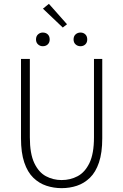

<svg xmlns="http://www.w3.org/2000/svg" viewBox="-20 -965 640 997"><path d="M300 12Q259 12 221 -0.5Q183 -13 153 -42Q123 -71 106 -121.5Q89 -172 89 -247V-659H135V-252Q135 -167 158 -118.5Q181 -70 218.5 -50Q256 -30 300 -30Q345 -30 383 -50Q421 -70 444.5 -118.5Q468 -167 468 -252V-659H511V-247Q511 -172 494 -121.5Q477 -71 447 -42Q417 -13 379.5 -0.5Q342 12 300 12ZM202 -725Q188 -725 177.5 -734.5Q167 -744 167 -760Q167 -777 177.5 -786.5Q188 -796 202 -796Q218 -796 228 -786.5Q238 -777 238 -760Q238 -744 228 -734.5Q218 -725 202 -725ZM398 -725Q383 -725 372.5 -734.5Q362 -744 362 -760Q362 -777 372.5 -786.5Q383 -796 398 -796Q413 -796 423 -786.5Q433 -777 433 -760Q433 -744 423 -734.5Q413 -725 398 -725ZM306 -822 203 -920 234 -945 328 -839Z"/></svg>

Font: Source Code Pro ExtraLight Light
Style: Regular
Weight: 300
Monospace: yes
Version: Version 1.018;hotconv 1.0.116;makeotfexe 2.5.65601